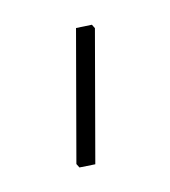

<svg xmlns="http://www.w3.org/2000/svg" viewBox="-28 -662 181 204"><g transform="rotate(-5 62.5 -560.0)"><path d="M66.9 -486.8 49.8 -484.9 46.9 -488.8 59.1 -632.8 76.2 -634.8 79.1 -630.9Z"/></g></svg>

Font: Datalegreya
Style: Dot
Weight: 700
Designer: Figs Lab
Foundry: Figs Lab
Version: Version 1.002;PS 001.002;hotconv 1.0.70;makeotf.lib2.5.58329